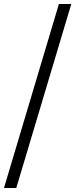

<svg xmlns="http://www.w3.org/2000/svg" viewBox="-20 -828 380 968"><path d="M0 120 277 -808H339.5L62 120Z"/></svg>

Font: Encode Sans Expanded Expanded Light
Style: Regular
Weight: 300
Width: 7
Designer: Multiple Designers
Foundry: Impallari Type
Version: Version 3.000; ttfautohint (v1.8.3) -l 8 -r 50 -G 200 -x 14 